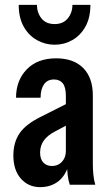

<svg xmlns="http://www.w3.org/2000/svg" viewBox="-20 -760 448 790"><path d="M267 0Q261 -18 258.5 -39.5Q256 -61 256 -85H251V-366Q251 -401 238.5 -417Q226 -433 202 -433Q175 -433 161 -413Q147 -393 147 -358H46Q46 -429 90 -474.5Q134 -520 211 -520Q283 -520 322.5 -480Q362 -440 362 -367V-85Q362 -64 364 -42.5Q366 -21 372 0ZM145 10Q97 10 66 -25Q35 -60 35 -120Q35 -174 60.5 -211.5Q86 -249 149 -280L278 -345V-257L208 -220Q175 -203 160 -181.5Q145 -160 145 -132Q145 -105 158.5 -91Q172 -77 194 -77Q219 -77 235 -94.5Q251 -112 251 -139L261 -76Q246 -32 216 -11Q186 10 145 10ZM205 -576Q166 -576 132 -595Q98 -614 77.5 -650.5Q57 -687 57 -740H132Q132 -708 150.5 -684.5Q169 -661 205 -661Q240 -661 259 -684.5Q278 -708 278 -740H352Q352 -687 331.5 -650.5Q311 -614 277.5 -595Q244 -576 205 -576Z"/></svg>

Font: Instrument Sans Condensed SemiBold
Style: Regular
Weight: 600
Width: 3
Designer: Rodrigo Fuenzalida
Foundry: fragTYPE
Version: Version 1.000;gftools[0.9.28]